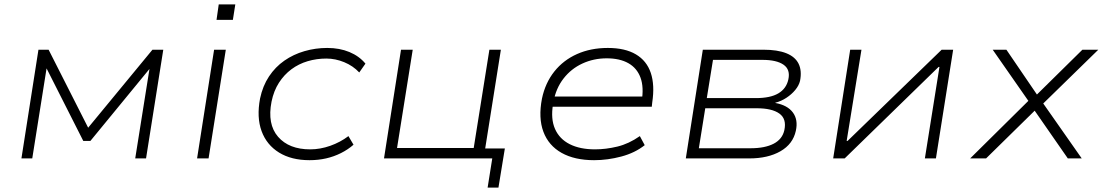

<svg xmlns="http://www.w3.org/2000/svg" viewBox="-20 -717 5003 869"><path d="M77 0 154 -492H200L379 -139L670 -492H719L641 0H592L657 -408H659L389 -79H357L190 -409H191L126 0Z M960 -627 970 -697H1045L1034 -627ZM872 0 949 -492H1002L924 0Z M1381 8Q1299 8 1243 -26.5Q1187 -61 1164 -123.5Q1141 -186 1157 -271Q1169 -328 1197.5 -371Q1226 -414 1267 -442.5Q1308 -471 1358 -485.5Q1408 -500 1461 -500Q1517 -500 1561.5 -481.5Q1606 -463 1634 -429L1606 -389Q1578 -419 1538 -435.5Q1498 -452 1457 -452Q1413 -452 1372.5 -440Q1332 -428 1299 -403.5Q1266 -379 1242.5 -342.5Q1219 -306 1209 -257Q1189 -155 1238.5 -98Q1288 -41 1384 -41Q1429 -41 1474.5 -57Q1520 -73 1557 -101L1580 -62Q1555 -40 1523 -24Q1491 -8 1455.5 0Q1420 8 1381 8Z M2187 132 2208 0H1718L1795 -492H1848L1777 -47H2124L2195 -492H2247L2176 -45H2265L2236 132Z M2669 8Q2581 8 2522 -25Q2463 -58 2439.5 -120.5Q2416 -183 2433 -271Q2448 -342 2489 -393.5Q2530 -445 2592 -472.5Q2654 -500 2731 -500Q2809 -500 2858 -471Q2907 -442 2925.5 -387Q2944 -332 2932 -253L2930 -234H2461L2469 -280H2914L2884 -257Q2895 -322 2879 -365.5Q2863 -409 2824 -431Q2785 -453 2726 -453Q2667 -453 2616 -429.5Q2565 -406 2530.5 -361.5Q2496 -317 2485 -256L2483 -245Q2472 -179 2492 -133.5Q2512 -88 2558.5 -64.5Q2605 -41 2673 -41Q2722 -41 2774 -53.5Q2826 -66 2876 -101L2898 -60Q2854 -25 2792 -8.5Q2730 8 2669 8Z M3084 0 3161 -492H3435Q3499 -492 3539 -476Q3579 -460 3594.5 -428.5Q3610 -397 3601 -351Q3596 -330 3579.5 -310Q3563 -290 3539.5 -274.5Q3516 -259 3489 -252V-251Q3544 -241 3568.5 -208Q3593 -175 3582 -125Q3569 -65 3512.5 -32.5Q3456 0 3371 0ZM3143 -46H3377Q3442 -46 3481.5 -66.5Q3521 -87 3530 -128Q3541 -179 3507.5 -203Q3474 -227 3405 -227H3172ZM3179 -273H3401Q3467 -273 3503 -294.5Q3539 -316 3548 -357Q3558 -402 3526.5 -424Q3495 -446 3431 -446H3207Z M3751 0 3828 -492H3879L3812 -79H3816L4242 -492H4294L4216 0H4166L4232 -414H4228L3803 0Z M4371 0 4642 -268 4648 -241 4473 -492H4535L4674 -288H4672L4879 -492H4951L4697 -244L4691 -264L4876 0H4813L4663 -216L4664 -217L4443 0Z"/></svg>

Font: Nunito Sans 7pt SemiExpanded ExtraLight
Style: Italic
Weight: 250
Width: 6
Italic angle: -9°
Designer: Vernon Adams
Foundry: Vernon Adams
Version: Version 3.101;gftools[0.9.27]